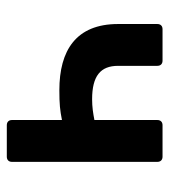

<svg xmlns="http://www.w3.org/2000/svg" viewBox="14 -524 509 578"><g transform="rotate(90 269.0 -234.5)"><path d="M340.8 -166V-15.6C340.8 -5.9 346.7 0 356.4 0H451.2C460.9 0 466.8 -5.9 466.8 -15.6V-453.1C466.8 -462.9 460.9 -468.8 451.2 -468.8H356.4C346.7 -468.8 340.8 -462.9 340.8 -453.1V-263.7C320.3 -259.8 301.8 -256.8 278.3 -256.8C208 -256.8 177.7 -282.2 177.7 -335V-453.1C177.7 -462.9 171.9 -468.8 162.1 -468.8H67.4C57.6 -468.8 51.8 -462.9 51.8 -453.1V-335C51.8 -208 131.8 -158.2 251 -158.2C293 -158.2 311.5 -160.2 340.8 -166Z"/></g></svg>

Font: Ed Sans Neue SemiBold
Style: Regular
Weight: 600
Designer: Stephen Hutchings
Version: Version 1.004;PS 001.004;hotconv 1.0.88;makeotf.lib2.5.64775